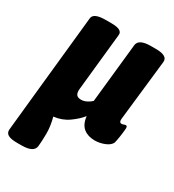

<svg xmlns="http://www.w3.org/2000/svg" viewBox="-187 -625 842 931"><g transform="rotate(30 233.5 -159.5)"><path d="M54 206Q18 206 3 196.5Q-12 187 -10 168L19 -116Q19 -120 20 -125L58 -493Q61 -525 129 -525H160Q193 -525 207.5 -517Q222 -509 220 -493L187 -176Q184 -153 191 -141.5Q198 -130 218 -130Q234 -130 249.5 -138Q265 -146 275 -156L310 -488Q314 -525 382 -525H410Q477 -525 473 -488L435 -148Q433 -127 447 -127Q453 -127 458.5 -129.5Q464 -132 469 -132Q474 -132 476 -127Q478 -122 476 -107Q475 -93 471 -67.5Q467 -42 464 -32Q456 -14 429 -3Q402 8 374 8Q336 8 311.5 -11.5Q287 -31 282 -75Q261 -48 225 -22.5Q189 3 143 8Q156 56 155.5 98.5Q155 141 152 168Q148 206 79 206Z"/></g></svg>

Font: Asap Condensed Condensed ExtraBold
Style: Italic
Weight: 800
Width: 3
Italic angle: -6°
Designer: Pablo Cosgaya
Foundry: Omnibus-Type
Version: Version 3.001; ttfautohint (v1.8.4.7-5d5b)